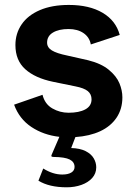

<svg xmlns="http://www.w3.org/2000/svg" viewBox="-20 -560 572 797"><path d="M264.5 -92Q308.5 -92 334.2 -106Q360 -120 360 -147.5Q360 -169 344.5 -181.8Q329 -194.5 293 -201.5L200 -220.5Q125.5 -236 84.8 -272.8Q44 -309.5 44 -373Q44 -421 69.8 -458.8Q95.5 -496.5 145.5 -518Q195.5 -539.5 266 -539.5Q350.5 -539.5 405.8 -507Q461 -474.5 477 -415L357 -375.5Q351.5 -405.5 326.8 -422.5Q302 -439.5 264.5 -439.5Q224.5 -439.5 200 -425Q175.5 -410.5 175.5 -383Q175.5 -363 195.2 -350.8Q215 -338.5 259 -329.5L345.5 -310Q400 -296.5 431.8 -270.2Q463.5 -244 475.8 -214.2Q488 -184.5 488 -156Q488 -107.5 463.8 -71.5Q439.5 -35.5 395.8 -15.2Q352 5 293 9L275.5 54.5Q312 55.5 335.2 67.2Q358.5 79 369 97Q379.5 115 379.5 134.5Q379.5 160 362.8 178.8Q346 197.5 318 207.5Q290 217.5 257 217.5Q184 217.5 139.5 190L159.5 139.5Q199.5 164.5 238.5 164.5Q262.5 164.5 276 156.2Q289.5 148 289.5 133Q289.5 112.5 269.5 102.2Q249.5 92 203 91.5Q193 91.5 193 87Q193 85 194.5 82L226.5 8Q160.5 0.5 110.2 -33Q60 -66.5 38.5 -125.5L156.5 -166.5Q166 -128 197.2 -110Q228.5 -92 264.5 -92Z"/></svg>

Font: 1883 Sans
Style: Bold
Weight: 700
Designer: 1883 Sans project is a fork of Public Sans.
Version: Version 1.009